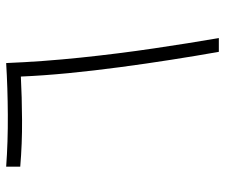

<svg xmlns="http://www.w3.org/2000/svg" viewBox="-74 -660 733 626"><g transform="rotate(-90 293.0 -346.5)"><path d="M437.5 0Q424.8 -71.3 411.9 -153.8Q398.9 -236.3 387.5 -322.3Q376 -408.2 367.9 -491.2Q359.9 -574.2 356.9 -645.5Q291.5 -642.1 215.1 -641.6Q138.7 -641.1 63 -647.5V-693.4Q143.1 -687.5 231.9 -688Q320.8 -688.5 400.9 -693.4Q405.8 -573.7 418.7 -450.4Q431.6 -327.1 448.7 -211.7Q465.8 -96.2 482.4 0Z"/></g></svg>

Font: Cascadia Code ExtraLight
Style: Regular
Weight: 200
Monospace: yes
Designer: Aaron Bell
Foundry: Saja Typeworks
Version: Version 2407.024; ttfautohint (v1.8.4)